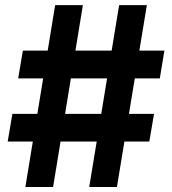

<svg xmlns="http://www.w3.org/2000/svg" viewBox="-20 -748 689 768"><path d="M456.5 -727.5H567.4L447.7 0H336.9ZM29.6 -292.6H596.1L577.3 -182H10.8ZM200.6 -727.5H311.5L192.4 0H81.5ZM71.5 -545.6H637.6L619.3 -434.4H52.7Z"/></svg>

Font: Raveo Variable
Style: Regular
Weight: 400
Designer: Jakub Foglar, Rasmus Andersson (Inter)
Foundry: Jakubfoglar.com
Version: Version 1.000;Glyphs 3.2.3 (3260)